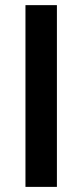

<svg xmlns="http://www.w3.org/2000/svg" viewBox="-20 -731 322 751"><path d="M202.6 0H79.6V-710.9H202.6Z"/></svg>

Font: Vazir Medium
Style: Medium
Weight: 500
Designer: Saber Rastikerdar
Foundry: Saber Rastikerdar
Version: Version 30.0.0